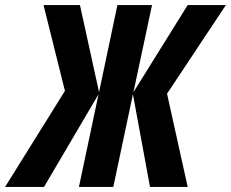

<svg xmlns="http://www.w3.org/2000/svg" viewBox="-87 -734 907 754"><path d="M86 0 300 -364 223 0H358L435 -364L502 0H650L569 -366L800 -714H650L437 -372L510 -714H374L302 -372L227 -714H84L168 -377L-67 0Z"/></svg>

Font: Noto Sans UI Condensed ExtraBold
Style: Italic
Weight: 800
Width: 3
Designer: Monotype Design Team
Foundry: Monotype Imaging Inc.
Version: 1.001